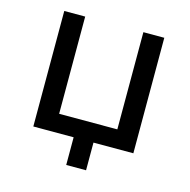

<svg xmlns="http://www.w3.org/2000/svg" viewBox="-99 -627 843 851"><g transform="rotate(15 323.0 -201.5)"><path d="M552 0V-530H456V-84H189V-530H93V0H278V127H369V0Z"/></g></svg>

Font: Rookery
Style: Regular
Weight: 400
Designer: Ryan Kimball / Julieta Ulanovsky
Foundry: Motorola Mobility LLC.
Version: Version 1.0